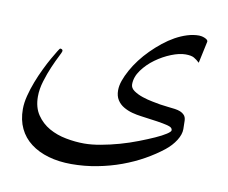

<svg xmlns="http://www.w3.org/2000/svg" viewBox="-66 -491 861 726"><g transform="rotate(10 364.0 -128.0)"><path d="M658.7 -307.6Q647.9 -317.9 637.2 -324Q626.5 -330.1 604.5 -330.1Q581.1 -330.1 550.3 -317.9Q519.5 -305.7 491.5 -285.4Q463.4 -265.1 444.1 -238.5Q424.8 -211.9 424.8 -183.6Q424.8 -169.4 439.2 -159.4Q453.6 -149.4 473.4 -142.8Q493.2 -136.2 512.7 -132.6Q532.2 -128.9 542.5 -127Q559.1 -124.5 573.7 -123Q588.4 -121.6 600.3 -119.9Q612.3 -118.2 621.3 -114.5Q630.4 -110.8 636.2 -104.5Q643.6 -97.2 644.3 -83Q645 -68.8 645 -50.3Q645 -29.8 630.4 -6.6Q615.7 16.6 591.8 35.6Q561.5 59.6 523.4 81.1Q485.4 102.5 441.4 118.7Q397.5 134.8 349.1 144Q300.8 153.3 250.5 153.3Q202.1 153.3 162.4 141.8Q122.6 130.4 93.8 108.4Q64.9 86.4 49.6 54.2Q34.2 22 34.2 -20Q34.2 -43.9 41.3 -71.5Q48.3 -99.1 59.1 -127Q69.8 -154.8 82.3 -180.4Q94.7 -206.1 106 -225.8Q117.2 -245.6 124.8 -257.6Q132.3 -269.5 133.3 -269.5Q143.6 -269.5 143.6 -261.7Q143.6 -258.3 134 -239.7Q124.5 -221.2 112.8 -194.3Q101.1 -167.5 91.6 -136.2Q82 -105 82 -76.7Q82 -34.7 101.1 -6.6Q120.1 21.5 149.4 38.1Q178.7 54.7 214.6 61.5Q250.5 68.4 284.7 68.4Q313.5 68.4 348.4 62Q383.3 55.7 418.9 45.7Q454.6 35.6 487.3 22.9Q520 10.3 545.7 -1.2Q571.3 -12.7 586.7 -22.7Q602.1 -32.7 602.1 -38.1Q602.1 -43.9 597.4 -47.9Q592.8 -51.8 580.1 -54.9Q567.4 -58.1 542.7 -62Q518.1 -65.9 479 -70.8Q462.4 -72.8 444.3 -77.6Q426.3 -82.5 410.9 -91.6Q395.5 -100.6 386 -115.5Q376.5 -130.4 376.5 -152.3Q376.5 -169.9 383.5 -189.9Q390.6 -210 402.6 -231.7Q414.6 -253.4 430.9 -274.9Q447.3 -296.4 466.8 -315.9Q486.8 -335.9 508.3 -353Q529.8 -370.1 552.2 -382.6Q574.7 -395 597.4 -402.1Q620.1 -409.2 642.6 -409.2Q646 -409.2 651.6 -408.2Q657.2 -407.2 662.8 -405Q668.5 -402.8 672.6 -399.7Q676.8 -396.5 676.8 -392.1Z"/></g></svg>

Font: Accordance
Style: Italic
Weight: 400
Italic angle: -11°
Version: Version 1.2 (build January 31, 2020) Miklal Software Solutio